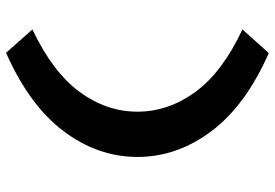

<svg xmlns="http://www.w3.org/2000/svg" viewBox="-160 -582 928 649"><g transform="rotate(90 304.5 -258.0)"><path d="M159 186 80 97Q225 28 291.5 -63Q358 -154 358 -258Q358 -362 291.5 -453.5Q225 -545 80 -613L160 -702Q337 -624 424 -508Q511 -392 511 -258Q511 -124 423.5 -8Q336 108 159 186Z"/></g></svg>

Font: Lexend Peta SemiBold
Style: Regular
Weight: 600
Designer: Bonnie Shaver-Troup, Thomas Jockin
Foundry: Lexend
Version: Version 1.007